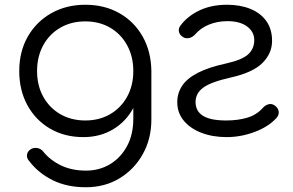

<svg xmlns="http://www.w3.org/2000/svg" viewBox="-20 -572 1234 808"><path d="M331 5Q252 5 191 -30.5Q130 -66 95.5 -129Q61 -192 61 -273Q61 -355 97 -418Q133 -481 196 -516.5Q259 -552 339 -552Q420 -552 482.5 -516.5Q545 -481 580.5 -418Q616 -355 617 -273L572 -249Q572 -175 541 -117.5Q510 -60 455.5 -27.5Q401 5 331 5ZM341 216Q262 216 202 186.5Q142 157 103 106Q92 94 93.5 80Q95 66 108 57Q121 48 137 51Q153 54 162 66Q191 102 236.5 124Q282 146 342 146Q398 146 443 119Q488 92 514.5 43Q541 -6 541 -72V-224L570 -282L617 -273V-69Q617 12 581 76.5Q545 141 483 178.5Q421 216 341 216ZM339 -65Q398 -65 443.5 -91.5Q489 -118 515 -165Q541 -212 541 -273Q541 -334 515 -381.5Q489 -429 443.5 -455.5Q398 -482 339 -482Q280 -482 234 -455.5Q188 -429 162 -381.5Q136 -334 136 -273Q136 -212 162 -165Q188 -118 234 -91.5Q280 -65 339 -65Z M934 5Q875 5 828 -13Q781 -31 753.5 -64Q726 -97 726 -142Q726 -180 746.5 -211Q767 -242 812.5 -265.5Q858 -289 932 -305Q999 -320 1024.5 -343.5Q1050 -367 1050 -403Q1050 -438 1020 -460.5Q990 -483 937 -483Q895 -483 859.5 -468.5Q824 -454 801 -427Q790 -415 776 -412Q762 -409 752 -415Q736 -424 733 -438.5Q730 -453 740 -465Q769 -504 819 -528Q869 -552 936 -552Q991 -552 1034 -534.5Q1077 -517 1101 -483Q1125 -449 1125 -400Q1125 -348 1085 -307.5Q1045 -267 952 -246Q867 -227 835 -203Q803 -179 803 -143Q803 -104 834.5 -84.5Q866 -65 932 -65Q982 -65 1021.5 -77Q1061 -89 1087 -119Q1097 -130 1111 -133.5Q1125 -137 1139 -126Q1152 -115 1153 -101Q1154 -87 1143 -75Q1109 -38 1051 -16.5Q993 5 934 5Z"/></svg>

Font: Comfortaa
Style: Regular
Weight: 400
Designer: Johan Aakerlund
Foundry: Johan Aakerlund
Version: Version 3.104; ttfautohint (v1.8.1.43-b0c9)